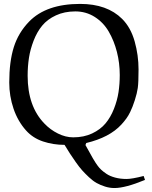

<svg xmlns="http://www.w3.org/2000/svg" viewBox="-20 -718 772 973"><path d="M708 173.8 714.8 193.8Q615.2 234.9 560.1 234.9Q535.6 234.9 512.5 227.5Q489.3 220.2 470.2 209.7Q451.2 199.2 430.9 180.2Q410.6 161.1 396.2 145Q381.8 128.9 363.8 103.3Q345.7 77.6 334.7 60.5Q323.7 43.5 307.1 16.1Q249.5 16.1 197.8 -1.2Q146 -18.6 111.8 -57.1Q70.3 -103.5 48.6 -167.2Q26.9 -231 26.9 -299.8Q26.9 -405.8 50 -479.2Q73.2 -552.7 127.9 -608.9Q214.8 -698.2 386.2 -698.2Q522.9 -698.2 599.1 -622.1Q642.6 -578.6 662.4 -508.3Q682.1 -438 682.1 -366.2Q682.1 -298.8 678.2 -272Q674.3 -245.1 663.1 -210Q655.3 -187.5 651.6 -177.5Q647.9 -167.5 639.6 -150.1Q631.3 -132.8 620.8 -118.2Q610.4 -103.5 595.2 -86.9Q535.2 -21.5 417 6.8L413.1 17.1Q457.5 99.6 475.1 122.1Q482.4 132.3 492.4 141.8Q502.4 151.4 519.8 163.1Q537.1 174.8 563.5 181.9Q589.8 189 621.1 189Q648.9 189 708 173.8ZM351.1 -22Q404.8 -22 446.8 -41.7Q488.8 -61.5 514.6 -92.5Q540.5 -123.5 557.4 -166.3Q574.2 -209 580.6 -251Q586.9 -293 586.9 -337.9Q586.9 -398.4 572.5 -454.8Q558.1 -511.2 531.2 -557.6Q504.4 -604 460.2 -632.1Q416 -660.2 361.8 -660.2Q306.6 -660.2 263.4 -640.1Q220.2 -620.1 193.8 -588.1Q167.5 -556.2 150.4 -512Q133.3 -467.8 126.7 -424.6Q120.1 -381.3 120.1 -334Q120.1 -179.2 205.1 -91.8Q234.9 -60.5 273.7 -41.3Q312.5 -22 351.1 -22Z"/></svg>

Font: Aref Ruqaa
Style: Regular
Weight: 400
Designer: Abdoulla Aref
Version: Version 0.7